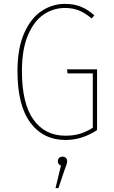

<svg xmlns="http://www.w3.org/2000/svg" viewBox="-20 -711 586 989"><path d="M466 -632 452 -616Q419 -644 387 -657Q355 -670 314 -670Q256 -670 206 -637Q156 -604 124.5 -531Q93 -458 93 -345Q93 -177 152.5 -94.5Q212 -12 317 -12Q360 -12 393.5 -22.5Q427 -33 458 -53V-333H328L325 -354H480V-41Q403 10 318 10Q203 10 136.5 -79Q70 -168 70 -345Q70 -462 104.5 -540Q139 -618 194.5 -654.5Q250 -691 314 -691Q360 -691 395.5 -677Q431 -663 466 -632ZM326 119Q326 129 320.5 143Q315 157 313 163L281 258H266L294 142Q278 136 278 119Q278 109 284.5 102.5Q291 96 302 96Q313 96 319.5 102.5Q326 109 326 119Z"/></svg>

Font: Fira Sans Condensed Thin
Style: Regular
Weight: 250
Width: 3
Designer: Carrois Corporate & Edenspiekermann AG
Foundry: Carrois Corporate GbR & Edenspiekermann AG
Version: Version 4.203